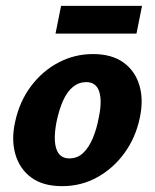

<svg xmlns="http://www.w3.org/2000/svg" viewBox="-20 -623 529 657"><path d="M193 14Q127 14 87 -15.5Q47 -45 32.5 -95.5Q18 -146 32 -207Q47 -276 86 -328Q125 -380 180 -409Q235 -438 298 -438Q362 -438 402 -409.5Q442 -381 457 -331Q472 -281 458 -218Q444 -152 406 -99.5Q368 -47 313 -16.5Q258 14 193 14ZM217 -81Q245 -81 264.5 -99.5Q284 -118 297.5 -150Q311 -182 318 -221Q330 -277 319.5 -309.5Q309 -342 275 -342Q250 -342 230 -326Q210 -310 196 -279Q182 -248 173 -204Q162 -145 173 -113Q184 -81 217 -81ZM170 -508 189 -603H466L447 -508Z"/></svg>

Font: Ysabeau Infant ExtraBold
Style: Italic
Weight: 800
Italic angle: -12°
Designer: Christian Thalmann (Catharsis Fonts)
Version: Version 2.001;gftools[0.9.30]; featfreeze: ss01,ss02,lnum